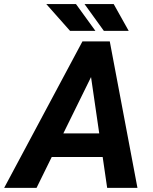

<svg xmlns="http://www.w3.org/2000/svg" viewBox="-71 -912 743 932"><path d="M392.6 -582 106.4 0H-50.8L329.1 -710.9H429.7ZM449.2 0 362.3 -597.2 367.7 -710.9H461.9L596.2 0ZM485.4 -264.6 465.3 -149.9H99.6L119.6 -264.6ZM392.1 -762.2 297.9 -892.1H153.8L269 -762.2ZM553.7 -762.2 481 -892.1H339.4L433.1 -762.2Z"/></svg>

Font: Roboto
Style: Bold Italic
Weight: 700
Italic angle: -12°
Designer: Christian Robertson
Foundry: Google
Version: Version 3.0